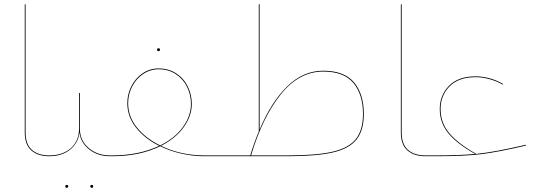

<svg xmlns="http://www.w3.org/2000/svg" viewBox="-20 -751 2578 923"><path d="M99 -730H103V-114Q103 -58 133 -31Q163 -4 216 -4L218 -2L216 0Q162 0 130.5 -28Q99 -56 99 -114Z M510 -2 508 0Q450 0 408.5 -33Q367 -66 362 -115Q357 -65 318 -32.5Q279 0 216 0L214 -2L216 -4Q282 -4 321 -39Q360 -74 360 -133V-304H364V-133Q364 -76 406 -40Q448 -4 508 -4ZM294 145Q294 138 301 138Q308 138 308 145Q308 147 306 149.5Q304 152 301 152Q294 152 294 145ZM414 145Q414 138 421 138Q428 138 428 145Q428 152 421 152Q418 152 416 149.5Q414 147 414 145Z M979 -2 977 0H962Q907 0 852 -12.5Q797 -25 750 -48Q652 0 519 0H508L506 -2L508 -4H519Q648 -4 745 -50Q675 -85 633.5 -138Q592 -191 592 -255Q592 -298 611.5 -336.5Q631 -375 665.5 -398.5Q700 -422 742 -422Q791 -422 827.5 -398Q864 -374 883 -334.5Q902 -295 902 -251Q902 -194 863.5 -140Q825 -86 754 -50Q849 -4 962 -4H977ZM750 -52Q821 -87 859.5 -140.5Q898 -194 898 -251Q898 -294 879.5 -332.5Q861 -371 825.5 -394.5Q790 -418 743 -418Q702 -418 668 -395Q634 -372 615 -334.5Q596 -297 596 -255Q596 -191 638 -138.5Q680 -86 750 -52ZM735 -512Q735 -519 742 -519Q749 -519 749 -512Q749 -505 742 -505Q735 -505 735 -512Z M1729 -203Q1729 -125 1694.5 -81Q1660 -37 1582 -18.5Q1504 0 1365 0H977L975 -2L977 -4H1183Q1201 -63 1224 -119V-730L1228 -731V-128Q1284 -261 1361 -336Q1438 -411 1534 -411Q1635 -411 1682 -355Q1729 -299 1729 -203ZM1725 -203Q1725 -297 1679 -352Q1633 -407 1534 -407Q1418 -407 1330 -297.5Q1242 -188 1187 -4H1365Q1503 -4 1580 -22Q1657 -40 1691 -83Q1725 -126 1725 -203Z M1907 -730H1911V-114Q1911 -58 1941 -31Q1971 -4 2024 -4L2026 -2L2024 0Q1970 0 1938.5 -28Q1907 -56 1907 -114Z M2508 -51Q2375 -20 2294.5 -10Q2214 0 2079 0H2024L2022 -2L2024 -4H2078Q2191 -4 2264 -11Q2178 -59 2136 -109.5Q2094 -160 2094 -227Q2094 -293 2138.5 -338.5Q2183 -384 2267 -384Q2299 -384 2334 -374.5Q2369 -365 2399 -347L2397 -344Q2368 -361 2333 -370.5Q2298 -380 2267 -380Q2185 -380 2141.5 -336Q2098 -292 2098 -227Q2098 -160 2140.5 -110Q2183 -60 2270 -11Q2323 -17 2376 -27Q2429 -37 2508 -55Z"/></svg>

Font: FiraGO Four
Style: Regular
Weight: 100
Designer: bBox Type
Foundry: bBox Type GmbH
Version: Version 1.001